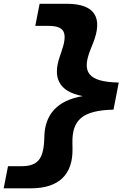

<svg xmlns="http://www.w3.org/2000/svg" viewBox="-58 -822 698 1042"><path d="M-38 200H109.5C262.5 200 338 124.5 335.5 -15L335 -45.5C332.5 -170.5 388.5 -223 558 -227L586.5 -374C418.5 -377.5 383.5 -430.5 434 -555.5L446.5 -586.5C502.5 -726 457.5 -801.5 304.5 -801.5H157L133.5 -681.5H205C293.5 -681.5 311.5 -644.5 275 -540L266 -513.5C228 -404 258 -324.5 391.5 -300.5C249 -277 188 -197.5 183 -88.5L182 -61.5C177 43 145.5 80 57 80H-14.5Z"/></svg>

Font: Monaspace Neon ExtraBold
Style: Italic
Weight: 800
Italic angle: -11°
Designer: Riley Cran & the Lettermatic Team
Foundry: Lettermatic
Version: Version 1.200 (Monaspace Neon)